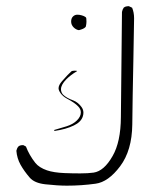

<svg xmlns="http://www.w3.org/2000/svg" viewBox="-20 -436 540 618"><path d="M256.3 -350.6Q258.3 -359.4 258.3 -366Q258.3 -372.6 257.8 -376.5Q257.3 -379.4 256.1 -380.4Q254.9 -381.3 253.4 -382.3Q249.5 -384.8 242.7 -386.7Q235.8 -388.7 229 -388.7Q220.7 -388.7 214.8 -382.8Q209 -377 209 -366.7Q209 -356 216.8 -348.1Q224.6 -340.3 233.9 -338.9Q249.5 -342.8 254.4 -348.1Q255.9 -349.6 256.3 -350.6ZM248.5 -73.2Q248.5 -83.5 242.2 -91.8Q231 -106.9 215.8 -112.8Q193.8 -120.6 182.6 -131.8Q176.3 -139.2 176.3 -148.9Q176.3 -163.1 193.4 -180.7Q207.5 -194.8 228 -207Q228 -207.5 227.5 -208Q224.1 -208.5 220.7 -208.5Q212.4 -208.5 209.5 -206.1Q200.7 -198.7 179.7 -174.8Q168.5 -162.1 168.5 -151.9Q168.5 -145.5 174.8 -136.2Q182.6 -125.5 195.3 -118.7Q220.2 -105.5 231.4 -93.8Q240.2 -85 240.2 -74.2Q240.2 -61 227.8 -48.6Q215.3 -36.1 194.3 -29.5Q173.3 -22.9 154.3 -17.6L154.8 -15.1L156.2 -14.6Q192.9 -20 217.8 -32.2Q241.2 -43.5 246.6 -61.5Q248.5 -67.4 248.5 -73.2ZM195.3 161.6Q242.2 161.6 287.6 155.3Q328.6 149.9 366.7 99.1Q404.8 48.3 405.8 -35.2Q406.7 -123 409.2 -237.8Q411.6 -352.5 411.6 -377Q411.6 -396 405.3 -411.1L395 -416Q393.6 -416 391.8 -416Q390.1 -416 387.7 -415.5Q382.8 -415 378.4 -411.6Q374 -405.3 372.6 -397.5L369.1 -59.1Q368.7 21 342.3 66.4Q314.9 114.7 281.2 119.6Q263.7 122.1 238 122.1Q212.4 122.1 187.5 121.1Q152.8 119.6 131.3 112.3Q106 103.5 93.8 88.4Q74.2 63.5 63.5 35.6L55.2 31.2Q53.7 31.2 52.7 31.2Q43.9 31.2 39.1 35.6Q34.2 41.5 32.7 49.3Q34.7 73.7 46.1 94.2Q57.6 114.7 75.7 135.7Q90.8 153.3 126 157.2Q165.5 161.6 195.3 161.6Z"/></svg>

Font: NaikaiFont
Style: ExtraLight
Weight: 200
Version: Version 1.89